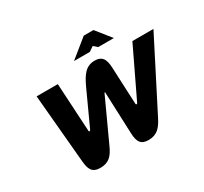

<svg xmlns="http://www.w3.org/2000/svg" viewBox="-174 -1130 1477 1389"><g transform="rotate(-30 564.5 -435.5)"><path d="M430 -96 590 -444C592 -447 593 -449 595 -449C597 -449 597 -446 597 -444L611 -96C614 -23 635 9 698 9C770 9 804 -32 836 -96L1129 -670H953L759 -265C757 -261 754 -259 751 -259C747 -259 745 -262 745 -266L732 -552C730 -623 725 -684 645 -684C571 -684 536 -633 498 -552L367 -266C365 -262 362 -260 358 -260C356 -260 353 -262 353 -266L330 -670H153L204 -96C210 -32 225 9 295 9C365 9 399 -26 430 -96ZM515 -756H647L687 -783L717 -756H848L749 -880H668Z"/></g></svg>

Font: LT Wave Text Black Italic
Style: Regular
Weight: 900
Designer: Daniel Lyons
Version: Version 2.5 (Glyphs App)